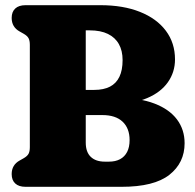

<svg xmlns="http://www.w3.org/2000/svg" viewBox="-20 -720 753 740"><path d="M691.5 -168Q691.5 -92.5 632.8 -46.2Q574 0 448.5 0H78.5Q52.5 0 38.8 -12.8Q25 -25.5 25 -49Q25 -84.5 56 -101.5L71 -110Q85 -118 90 -127.2Q95 -136.5 95 -153V-547Q95 -563.5 90 -572.8Q85 -582 71 -590L56 -598.5Q25 -615.5 25 -651Q25 -674.5 38.8 -687.2Q52.5 -700 78.5 -700H367Q455 -700 519.5 -674.2Q584 -648.5 619.2 -601.5Q654.5 -554.5 654.5 -491Q654.5 -442 627 -403Q599.5 -364 546.8 -341.8Q494 -319.5 417 -319.5L434 -343Q517.5 -343 575 -321Q632.5 -299 662 -259.8Q691.5 -220.5 691.5 -168ZM374.5 -276.5H233.5V-373.5H343.5Q379.5 -373.5 403.8 -386Q428 -398.5 440.2 -424Q452.5 -449.5 452.5 -488.5Q452.5 -524.5 438.2 -550Q424 -575.5 396 -589.2Q368 -603 325.5 -603H310.5V-170.5Q310.5 -134 329.8 -115.5Q349 -97 384 -97H400.5Q425 -97 442.8 -106.5Q460.5 -116 470 -134.5Q479.5 -153 479.5 -180Q479.5 -225.5 452.5 -251Q425.5 -276.5 374.5 -276.5Z"/></svg>

Font: Fraunces 144pt S100 Black
Style: Regular
Weight: 900
Version: Version 1.000